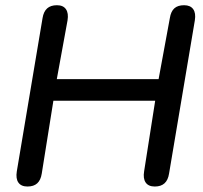

<svg xmlns="http://www.w3.org/2000/svg" viewBox="-20 -697 765 725"><path d="M43.5 -50.1 140.7 -628.9Q144.6 -653.1 157.9 -665.2Q171.3 -677.3 195 -677.3Q218.8 -677.3 229.1 -662.1Q239.5 -647 235 -619.9L194.5 -398.3H578.9L621.4 -628.9Q625.3 -653.7 638.3 -665.5Q651.3 -677.3 675.1 -677.3Q698.9 -677.3 709.5 -662.4Q720.2 -647.6 715.7 -619.9L618.4 -41.7Q614.6 -16.9 601.2 -4.8Q587.9 7.3 564.7 7.3Q540.3 7.3 530 -7.9Q519.7 -23 524.2 -50.1L566 -316.7H181.6L137.7 -41.7Q133.9 -16.9 120.6 -4.8Q107.4 7.3 83.7 7.3Q59.9 7.3 49.4 -7.7Q39 -22.7 43.5 -50.1Z"/></svg>

Font: SN Pro Thin
Style: Italic
Weight: 200
Italic angle: -9°
Designer: Tobias Whetton
Foundry: Supernotes
Version: Version 1.003;Glyphs 3.3 (3324)